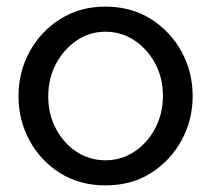

<svg xmlns="http://www.w3.org/2000/svg" viewBox="-20 -551 639 581"><path d="M299 10Q221 10 161.5 -27.5Q102 -65 69 -126.5Q36 -188 36 -260Q36 -333 69.5 -394.5Q103 -456 162.5 -493.5Q222 -531 299 -531Q377 -531 436.5 -493.5Q496 -456 529.5 -394.5Q563 -333 563 -260Q563 -188 529.5 -126.5Q496 -65 437 -27.5Q378 10 299 10ZM126 -259Q126 -205 149.5 -161Q173 -117 212 -91.5Q251 -66 299 -66Q347 -66 386.5 -92Q426 -118 449.5 -162.5Q473 -207 473 -261Q473 -315 449.5 -359Q426 -403 386.5 -429Q347 -455 299 -455Q251 -455 212 -428.5Q173 -402 149.5 -358Q126 -314 126 -259Z"/></svg>

Font: Raleway Medium
Style: Regular
Weight: 500
Designer: Matt McInerney, Pablo Impallari, Rodrigo Fuenzalida
Foundry: Matt McInerney, Pablo Impallari, Rodrigo Fuenzalida
Version: Version 4.026